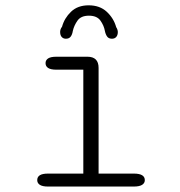

<svg xmlns="http://www.w3.org/2000/svg" viewBox="-20 -684 659 704"><path d="M156 0Q136 0 126.2 -6.2Q116.5 -12.5 116.5 -23.5Q116.5 -35.5 126.2 -41.5Q136 -47.5 156 -47.5H285.5V-428.5H186.5Q166 -428.5 156.5 -434.8Q147 -441 147 -452.5Q147 -463.5 156.5 -469.8Q166 -476 186.5 -476H300.5Q341.5 -476 341.5 -435V-47.5H470.5Q491 -47.5 501 -41.5Q511 -35.5 511 -23.5Q511 -12.5 501 -6.2Q491 0 470.5 0ZM390.5 -542Q378.5 -542 372.8 -550Q367 -558 364.5 -571Q361 -590.5 348.2 -608.5Q335.5 -626.5 306 -626.5Q277 -626.5 264.2 -608.5Q251.5 -590.5 247 -570.5Q245 -557.5 239.2 -549.8Q233.5 -542 221.5 -542Q212 -542 206.2 -548.5Q200.5 -555 200.5 -567Q200.5 -571 202 -576Q203.5 -581 207.5 -586Q216 -617.5 240.5 -641Q265 -664.5 305 -664.5Q346 -664.5 371.5 -640.8Q397 -617 406 -584.5Q409 -580 410.5 -575.2Q412 -570.5 412 -566.5Q412 -555 406.2 -548.5Q400.5 -542 390.5 -542Z"/></svg>

Font: Sono ExtraLight Monospace Light
Style: Regular
Weight: 300
Version: Version 2.112